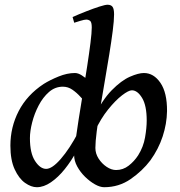

<svg xmlns="http://www.w3.org/2000/svg" viewBox="-20 -762 750 802"><path d="M378.4 -144Q378.4 -120.6 391.8 -99.6Q405.3 -78.6 425.3 -65.2Q445.3 -51.8 464.8 -51.8Q494.1 -51.8 517.6 -70.1Q541 -88.4 557.1 -113.3Q579.1 -148.4 585.9 -188Q592.8 -227.5 592.8 -258.8Q592.8 -321.3 573.5 -353Q554.2 -384.8 530.8 -384.8Q517.1 -384.8 489.7 -363.8Q462.4 -342.8 431.6 -304.7Q400.9 -266.6 377.4 -215.8L369.6 -267.6Q406.2 -343.8 446.5 -384.8Q486.8 -425.8 522.5 -441.4Q558.1 -457 581.1 -457Q622.1 -457 650.1 -416Q678.2 -375 677.7 -297.9Q676.8 -244.6 659.4 -191.9Q642.1 -139.2 607.9 -91.8Q574.7 -47.9 525.6 -13.9Q476.6 20 415 20Q397.9 20 376.7 8.1Q355.5 -3.9 335.4 -23.4Q315.4 -43 302.5 -66.7Q289.6 -90.3 289.6 -114.3Q289.6 -131.3 294.9 -171.1Q300.3 -210.9 308.6 -263.7Q316.9 -316.4 326.4 -374Q335.9 -431.6 344.2 -485.8Q352.5 -540 357.9 -582.8Q363.3 -625.5 363.3 -647.5Q363.3 -669.9 356.2 -675Q349.1 -680.2 340.3 -680.2Q333 -680.2 315.7 -675Q298.3 -669.9 290 -667L283.2 -690.9Q310.5 -703.1 340.6 -714.8Q370.6 -726.6 395 -734.4Q419.4 -742.2 429.2 -742.2Q443.8 -742.2 450.2 -733.4Q456.5 -724.6 456.5 -702.1Q456.5 -676.8 450.9 -633.1Q445.3 -589.4 436.5 -535.2Q427.7 -481 417.7 -423.1Q407.7 -365.2 398.7 -311Q389.6 -256.8 384 -213.1Q378.4 -169.4 378.4 -144ZM405.8 -393.6Q391.6 -384.3 386 -365.5Q380.4 -346.7 376.5 -331.3Q372.6 -315.9 363.8 -315.9Q355 -315.9 343 -328.4Q331.1 -340.8 315.9 -357.7Q300.8 -374.5 282.5 -387.2Q264.2 -399.9 242.7 -399.9Q210 -399.9 184.6 -377.7Q159.2 -355.5 141.4 -321.3Q123.5 -287.1 114.3 -250.5Q105 -213.9 105 -185.1Q105 -122.1 126.5 -89.4Q147.9 -56.6 172.9 -56.6Q197.8 -56.6 234.1 -98.4Q270.5 -140.1 307.6 -210.4L299.8 -130.4Q277.8 -89.4 250.2 -55.2Q222.7 -21 192.6 -0.5Q162.6 20 133.8 20Q110.4 20 84.7 2Q59.1 -16.1 41.3 -54.7Q23.4 -93.3 23.4 -153.8Q23.4 -231 58.1 -298.1Q92.8 -365.2 162.1 -411.1Q189.5 -428.2 225.1 -442.6Q260.7 -457 293 -457Q306.6 -457 322 -447Q337.4 -437 352.5 -423.8Q367.7 -410.6 381.3 -401.4Q395 -392.1 405.8 -393.6Z"/></svg>

Font: Gentium Book Plus
Style: Italic
Weight: 400
Italic angle: -8°
Designer: Victor Gaultney, Annie Olsen, Iska Routamaa, Becca Hirsbrunner
Foundry: SIL International
Version: Version 6.101